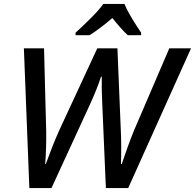

<svg xmlns="http://www.w3.org/2000/svg" viewBox="-20 -961 996 981"><path d="M366 -794V-781H438C475 -805 515 -835 554 -869C580 -836 610 -802 633 -781H701V-794C675 -833 636 -891 616 -941H508C477 -896 402 -827 366 -794ZM130 0H243L439 -426C466 -486 482 -525 496 -569H500C499 -525 500 -477 503 -420L521 0H635L956 -714H845L665 -295C642 -240 620 -175 602 -123H598C600 -174 600 -247 597 -301L580 -714H477L285 -300C260 -246 233 -175 214 -123H211C215 -176 217 -239 216 -292L205 -714H102Z"/></svg>

Font: Noto Sans Medium
Style: Italic
Weight: 500
Italic angle: -12°
Designer: Monotype Design Team
Foundry: Monotype Imaging Inc.
Version: Version 2.013